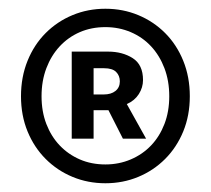

<svg xmlns="http://www.w3.org/2000/svg" viewBox="-20 -734 483 439"><path d="M221 -315Q181 -315 146 -329.5Q111 -344 84.5 -370.5Q58 -397 43 -433.5Q28 -470 28 -514Q28 -558 43 -595Q58 -632 84.5 -658.5Q111 -685 146 -699.5Q181 -714 221 -714Q261 -714 296 -699.5Q331 -685 357.5 -658.5Q384 -632 399 -595Q414 -558 414 -514Q414 -470 399 -433.5Q384 -397 357.5 -370.5Q331 -344 296 -329.5Q261 -315 221 -315ZM221 -358Q252 -358 279 -369.5Q306 -381 325.5 -401.5Q345 -422 356 -450.5Q367 -479 367 -514Q367 -549 356 -578Q345 -607 325.5 -628Q306 -649 279 -660.5Q252 -672 221 -672Q189 -672 162.5 -660.5Q136 -649 116.5 -628Q97 -607 86 -578Q75 -549 75 -514Q75 -479 86 -450.5Q97 -422 116.5 -401.5Q136 -381 162.5 -369.5Q189 -358 221 -358ZM144 -417V-616H227Q260 -616 283.5 -601Q307 -586 307 -551Q307 -534 297.5 -519Q288 -504 270 -496L314 -417H261L228 -482H194V-417ZM194 -518H217Q234 -518 244 -526Q254 -534 254 -548Q254 -561 245.5 -569.5Q237 -578 218 -578H194Z"/></svg>

Font: Processing Sans Pro Semibold
Style: Regular
Weight: 600
Designer: Paul D. Hunt
Foundry: Adobe Systems Incorporated
Version: Version 2.020;PS 2.000;hotconv 1.0.86;makeotf.lib2.5.63406